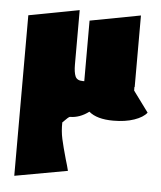

<svg xmlns="http://www.w3.org/2000/svg" viewBox="-53 -504 704 840"><g transform="rotate(5 299.0 -84.5)"><path d="M598 -37Q582 -16 543 -2.5Q504 11 451 11Q379 11 344 -19Q304 11 261 11Q256 11 230 38Q229 76 236.5 110Q244 144 259 197Q268 226 273 247L41 289V-416L263 -458V-219Q263 -185 270.5 -167.5Q278 -150 303 -150H310V-416L532 -458V-140Q532 -144 530 -144Q531 -142 531 -128Z"/></g></svg>

Font: Ysabeau Black
Style: Regular
Weight: 900
Designer: Christian Thalmann (Catharsis Fonts)
Version: Version 0.003